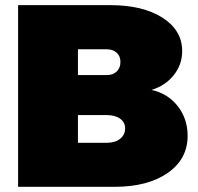

<svg xmlns="http://www.w3.org/2000/svg" viewBox="-20 -721 764 741"><path d="M49.8 0V-701.2H404.8Q531.2 -701.2 607.2 -652.6Q683.1 -604 683.1 -523.9Q683.1 -472.2 650.9 -431.4Q618.7 -390.6 564.9 -374Q627.9 -359.9 666 -311.3Q704.1 -262.7 704.1 -196.8Q704.1 -106.9 627.2 -53.5Q550.3 0 421.9 0ZM280.8 -169.9H392.1Q424.3 -169.9 443.6 -185.3Q462.9 -200.7 462.9 -226.1Q462.9 -249 443.6 -262.9Q424.3 -276.9 392.1 -276.9H280.8ZM280.8 -431.2H392.1Q416 -431.2 430.4 -445.1Q444.8 -459 444.8 -481.9Q444.8 -504.4 430.4 -517.6Q416 -530.8 392.1 -530.8H280.8Z"/></svg>

Font: Trueno Black
Style: Regular
Weight: 900
Designer: Julieta Ulanovsky
Foundry: Julieta Ulanovsky
Version: Version 3.001b | FøM Fix